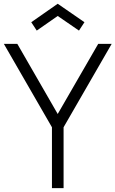

<svg xmlns="http://www.w3.org/2000/svg" viewBox="-20 -978 600 998"><path d="M171 -819 142.5 -862.5 280 -958.5 419 -862.5 390.5 -819 280 -895ZM560.5 -750 310.5 -316.5V0H250V-316.5L0 -750H70L280 -385.5L490.5 -750Z"/></svg>

Font: Russisch Sans Light
Style: Regular
Weight: 300
Designer: Michael Sharanda (font) & Cristiano Sobral (main changes)
Foundry: Michael Sharanda
Version: Version 2.00;September 8, 2020;FontCreator 13.0.0.2681 64-bi